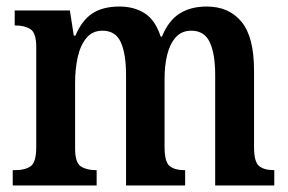

<svg xmlns="http://www.w3.org/2000/svg" viewBox="-20 -568 883 588"><path d="M19 0V-47H28Q57 -47 74 -59Q91 -71 91 -118V-423Q91 -467 73.5 -478.5Q56 -490 27 -490H25V-536H194L206 -459H211Q231 -506 263 -527Q295 -548 346 -548Q391 -548 423.5 -527Q456 -506 472 -456H476Q496 -505 530 -526.5Q564 -548 613 -548Q681 -548 719.5 -501.5Q758 -455 758 -352V-118Q758 -72 773.5 -59.5Q789 -47 818 -47H820V0H639V-338Q639 -403 622.5 -438.5Q606 -474 566 -474Q536 -474 518 -453.5Q500 -433 492 -400Q484 -367 484 -328V-118Q484 -72 499.5 -59.5Q515 -47 543 -47H547V0H366V-338Q366 -403 350 -438.5Q334 -474 294 -474Q263 -474 244.5 -451.5Q226 -429 218 -393Q210 -357 210 -315V-113Q210 -70 227.5 -58.5Q245 -47 273 -47H276V0Z"/></svg>

Font: Noto Serif Khmer Condensed SemiBold
Style: Regular
Weight: 600
Width: 3
Designer: Danh Hong and the Monotype Design Team
Foundry: Monotype Imaging Inc.
Version: Version 2.004; ttfautohint (v1.8.4.7-5d5b)